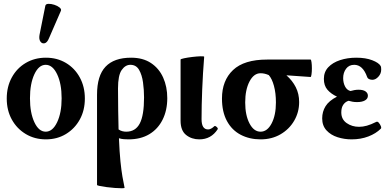

<svg xmlns="http://www.w3.org/2000/svg" viewBox="-20 -733 2067 1025"><path d="M225 11Q165 11 117.5 -17.5Q70 -46 43 -95Q16 -144 16 -207Q16 -270 43 -319.5Q70 -369 117.5 -397Q165 -425 225 -425Q285 -425 332 -397Q379 -369 406 -319.5Q433 -270 433 -207Q433 -144 406 -95Q379 -46 332 -17.5Q285 11 225 11ZM224 -30Q261 -30 285 -80.5Q309 -131 309 -208Q309 -286 285 -336.5Q261 -387 224 -387Q187 -387 163.5 -336.5Q140 -286 140 -208Q140 -131 163.5 -80.5Q187 -30 224 -30ZM242 -530Q232 -505 218 -502Q204 -499 195.5 -511.5Q187 -524 191 -547L222 -702Q224 -712 238.5 -712.5Q253 -713 270 -707.5Q287 -702 298 -693Q309 -684 305 -675Z M645 269Q646 272 631 272Q616 272 594 270.5Q572 269 550 266Q528 263 513 260Q498 257 498 254V-227Q498 -329 543.5 -377Q589 -425 680 -425Q743 -425 786 -396.5Q829 -368 851 -319Q873 -270 873 -209Q873 -144 848 -94Q823 -44 777 -16.5Q731 11 666 11Q654 11 641 10Q628 9 615 5Q618 80 623 128.5Q628 177 633.5 209Q639 241 645 269ZM610 -261Q610 -195 611 -141Q612 -87 613 -42Q623 -35 633.5 -32.5Q644 -30 654 -30Q703 -30 726 -73.5Q749 -117 749 -213Q749 -253 743.5 -293Q738 -333 722.5 -360Q707 -387 676 -387Q649 -387 629.5 -359Q610 -331 610 -261Z M1044 11Q1003 11 973.5 -12.5Q944 -36 944 -89V-415Q944 -418 963 -422Q982 -426 1007 -429Q1032 -432 1051 -432.5Q1070 -433 1070 -430Q1063 -343 1059.5 -256Q1056 -169 1056 -97Q1056 -42 1091 -42Q1106 -42 1124 -59Q1128 -63 1136.5 -55.5Q1145 -48 1142 -43Q1107 11 1044 11Z M1371 11Q1312 11 1265 -13.5Q1218 -38 1191.5 -87Q1165 -136 1165 -207Q1165 -303 1224 -359Q1283 -415 1406 -415H1638Q1641 -415 1643 -401Q1645 -387 1645 -368.5Q1645 -350 1643 -336Q1641 -322 1638 -322Q1606 -324 1573.5 -326.5Q1541 -329 1509 -331Q1541 -303 1559 -267.5Q1577 -232 1577 -188Q1577 -134 1550.5 -88.5Q1524 -43 1477.5 -16Q1431 11 1371 11ZM1371 -30Q1407 -30 1430 -74Q1453 -118 1453 -186Q1453 -236 1442.5 -274.5Q1432 -313 1415 -332Q1393 -342 1371 -342Q1335 -342 1312 -298Q1289 -254 1289 -186Q1289 -118 1312 -74Q1335 -30 1371 -30Z M1857 11Q1818 11 1782 -0.5Q1746 -12 1723 -37Q1700 -62 1700 -101Q1700 -137 1718 -166Q1736 -195 1779 -217Q1747 -232 1728 -254Q1709 -276 1709 -312Q1709 -349 1732.5 -374Q1756 -399 1795.5 -412Q1835 -425 1882 -425Q1932 -425 1967 -411.5Q2002 -398 2012 -381Q2014 -377 2014.5 -372Q2015 -367 2015 -361Q2015 -340 2000 -323.5Q1985 -307 1968 -307Q1959 -307 1951 -310.5Q1943 -314 1940 -322Q1917 -387 1871 -387Q1843 -387 1827.5 -366Q1812 -345 1812 -316Q1812 -291 1822 -271.5Q1832 -252 1851 -247Q1861 -250 1872 -252Q1883 -254 1894 -254Q1919 -254 1931.5 -245Q1944 -236 1944 -222Q1944 -206 1928.5 -197Q1913 -188 1886 -188Q1873 -188 1862 -190Q1851 -192 1841 -195Q1824 -190 1813 -174.5Q1802 -159 1802 -133Q1802 -96 1830.5 -76Q1859 -56 1897 -56Q1917 -56 1938.5 -62Q1960 -68 1988 -82Q1995 -86 2002 -78Q2009 -70 2013 -60Q2017 -50 2013 -46Q1987 -20 1946.5 -4.5Q1906 11 1857 11Z"/></svg>

Font: Junicode
Style: Bold
Weight: 700
Designer: Peter S. Baker
Version: Version 2.100; ttfautohint (v1.8.4)